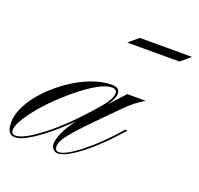

<svg xmlns="http://www.w3.org/2000/svg" viewBox="-156 -635 779 753"><g transform="rotate(20 233.5 -259.0)"><path d="M-23 7Q-56 7 -56 -44Q-56 -78 -36 -116Q-16 -154 18 -189.5Q52 -225 94 -254Q136 -283 180.5 -300Q225 -317 265 -317Q299 -317 299 -291Q299 -271 274 -237L334 -303H411Q373 -281 338 -246Q264 -172 221.5 -127.5Q179 -83 161 -58Q143 -33 143 -17Q143 3 159 3Q177 3 209 -17.5Q241 -38 281.5 -74Q322 -110 363 -156L374 -169H384L375 -159Q334 -112 291.5 -73.5Q249 -35 213.5 -13Q178 9 157 9Q146 9 137.5 0.5Q129 -8 129 -21Q129 -62 181 -134Q145 -97 106 -65Q67 -33 33 -13Q-1 7 -23 7ZM-22 0Q-3 0 29.5 -19Q62 -38 102.5 -71.5Q143 -105 185 -148Q232 -197 261 -232.5Q290 -268 290 -290Q290 -307 268 -307Q248 -307 217.5 -291Q187 -275 152.5 -248.5Q118 -222 84 -190Q50 -158 22 -125Q-6 -92 -23 -63.5Q-40 -35 -40 -16Q-40 0 -22 0ZM265 -493 305 -527H523L483 -493Z"/></g></svg>

Font: Ballet 16pt
Style: Regular
Weight: 400
Designer: Maximiliano R. Sproviero
Foundry: Omnibus-Type
Version: Version 1.100; ttfautohint (v1.8.3)